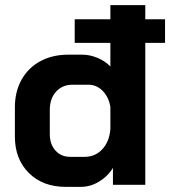

<svg xmlns="http://www.w3.org/2000/svg" viewBox="-20 -720 663 748"><path d="M623 -553H546V0H420V-66Q400 -33 366 -12.5Q332 8 295 8H236Q147 8 92.5 -46Q38 -100 38 -188V-302Q38 -363 64 -409.5Q90 -456 137 -481.5Q184 -507 246 -507H301Q330 -507 360 -494.5Q390 -482 410 -461V-553H271V-645H410V-700H546V-645H623ZM410 -304Q403 -343 379.5 -366.5Q356 -390 324 -390H263Q223 -390 198.5 -363Q174 -336 174 -292V-198Q174 -158 196 -133.5Q218 -109 253 -109H310Q351 -109 378.5 -138.5Q406 -168 410 -217Z"/></svg>

Font: Stavian Bold
Style: Bold
Weight: 700
Version: Version 1.000; ttfautohint (v1.6)